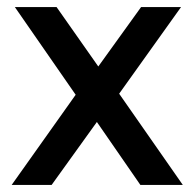

<svg xmlns="http://www.w3.org/2000/svg" viewBox="-20 -523 550 543"><path d="M13 0 194 -255 22 -503H140L258 -335L379 -503H492L317 -258L497 0H377L254 -178L126 0Z"/></svg>

Font: REM
Style: Regular
Weight: 400
Designer: Octavio Pardo
Foundry: Ashler Design
Version: Version 1.005;gftools[0.9.28]